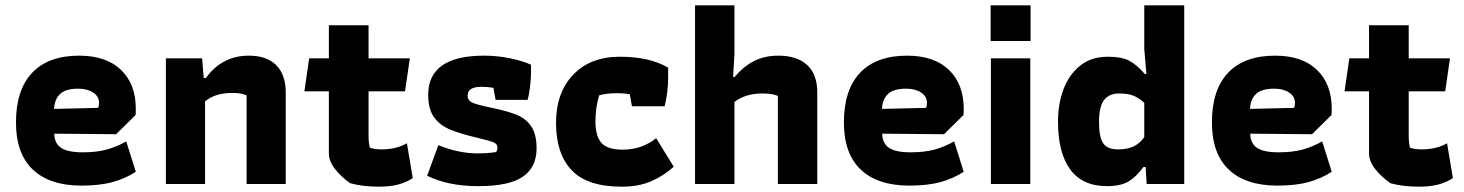

<svg xmlns="http://www.w3.org/2000/svg" viewBox="-20 -691 5496 721"><path d="M40 -231Q40 -354 101 -418Q162 -482 277 -482Q379 -482 434.5 -428.5Q490 -375 490 -282Q490 -267 489 -259L416 -187L184 -189Q184 -154 208.5 -136.5Q233 -119 291 -119Q343 -119 381 -129.5Q419 -140 454 -160L490 -46Q452 -21 403.5 -7.5Q355 6 286 6Q167 6 103.5 -54Q40 -114 40 -231ZM349 -286Q352 -297 352 -304Q352 -329 330 -343.5Q308 -358 274 -358Q227 -358 206 -338.5Q185 -319 183 -282Z M603 -472H739L745 -398H753Q814 -482 914 -482Q982 -482 1017.5 -446Q1053 -410 1053 -344V0H906V-333Q886 -342 853 -342Q787 -342 750 -310V0H603Z M1295 -3Q1260 -28 1237.5 -57Q1215 -86 1215 -115V-348H1123L1141 -472H1215V-596H1364V-472H1519L1501 -348H1364V-181Q1364 -154 1369 -136Q1389 -130 1413 -130Q1468 -130 1508 -153L1530 -22Q1505 -6 1475 2Q1445 10 1402 10Q1342 10 1295 -3Z M1584 -31 1626 -146Q1662 -131 1700 -123Q1738 -115 1771 -115Q1813 -115 1843 -120Q1848 -126 1848 -138Q1848 -150 1834.5 -156Q1821 -162 1775 -173Q1706 -189 1668 -205.5Q1630 -222 1609 -252Q1588 -282 1588 -335Q1588 -482 1798 -482Q1846 -482 1893.5 -472.5Q1941 -463 1974 -448V-415Q1974 -395 1970 -362.5Q1966 -330 1961 -316H1841L1833 -361Q1813 -365 1788 -365Q1736 -365 1736 -332Q1736 -313 1755 -305Q1774 -297 1827 -286Q1886 -274 1921 -259.5Q1956 -245 1975.5 -215.5Q1995 -186 1995 -134Q1995 -63 1943.5 -27.5Q1892 8 1776 8Q1663 8 1584 -31Z M2068 -229Q2068 -343 2132.5 -410.5Q2197 -478 2308 -478Q2419 -478 2489 -437V-401Q2489 -346 2476 -292H2353L2345 -337Q2325 -341 2297 -341Q2257 -341 2230 -333Q2216 -287 2216 -235Q2216 -180 2238.5 -154.5Q2261 -129 2319 -129Q2390 -129 2444 -172L2510 -65Q2471 -30 2424.5 -10Q2378 10 2315 10Q2185 10 2126.5 -52Q2068 -114 2068 -229Z M2590 -671H2738V-488L2733 -402H2739Q2771 -441 2811 -461.5Q2851 -482 2903 -482Q2973 -482 3011 -447Q3049 -412 3049 -344V0H2901V-331Q2879 -340 2843 -340Q2779 -340 2738 -308V0H2590Z M3149 -231Q3149 -354 3210 -418Q3271 -482 3386 -482Q3488 -482 3543.5 -428.5Q3599 -375 3599 -282Q3599 -267 3598 -259L3525 -187L3293 -189Q3293 -154 3317.5 -136.5Q3342 -119 3400 -119Q3452 -119 3490 -129.5Q3528 -140 3563 -160L3599 -46Q3561 -21 3512.5 -7.5Q3464 6 3395 6Q3276 6 3212.5 -54Q3149 -114 3149 -231ZM3458 -286Q3461 -297 3461 -304Q3461 -329 3439 -343.5Q3417 -358 3383 -358Q3336 -358 3315 -338.5Q3294 -319 3292 -282Z M3700 -671H3850V-537H3700ZM3701 -472H3849V0H3701Z M3953 -235Q3953 -299 3973 -354Q3993 -409 4035 -443.5Q4077 -478 4140 -478Q4192 -478 4220.5 -463Q4249 -448 4279 -413H4285L4277 -507V-671H4427V0H4286L4282 -64H4274Q4248 -28 4218.5 -10Q4189 8 4137 8Q4045 8 3999 -54.5Q3953 -117 3953 -235ZM4277 -176V-305Q4256 -324 4235.5 -332Q4215 -340 4182 -340Q4146 -340 4126.5 -316Q4107 -292 4107 -232Q4107 -177 4122.5 -153.5Q4138 -130 4178 -130Q4213 -130 4236.5 -141Q4260 -152 4277 -176Z M4531 -231Q4531 -354 4592 -418Q4653 -482 4768 -482Q4870 -482 4925.5 -428.5Q4981 -375 4981 -282Q4981 -267 4980 -259L4907 -187L4675 -189Q4675 -154 4699.5 -136.5Q4724 -119 4782 -119Q4834 -119 4872 -129.5Q4910 -140 4945 -160L4981 -46Q4943 -21 4894.5 -7.5Q4846 6 4777 6Q4658 6 4594.5 -54Q4531 -114 4531 -231ZM4840 -286Q4843 -297 4843 -304Q4843 -329 4821 -343.5Q4799 -358 4765 -358Q4718 -358 4697 -338.5Q4676 -319 4674 -282Z M5201 -3Q5166 -28 5143.5 -57Q5121 -86 5121 -115V-348H5029L5047 -472H5121V-596H5270V-472H5425L5407 -348H5270V-181Q5270 -154 5275 -136Q5295 -130 5319 -130Q5374 -130 5414 -153L5436 -22Q5411 -6 5381 2Q5351 10 5308 10Q5248 10 5201 -3Z"/></svg>

Font: Athiti
Style: Bold
Weight: 700
Designer: CadsonDemak Team
Foundry: CadsonDemak
Version: Version 1.033